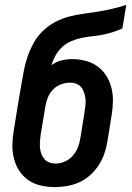

<svg xmlns="http://www.w3.org/2000/svg" viewBox="-20 -755 540 783"><path d="M205 8Q176 8 148 2Q120 -4 97 -19.5Q74 -35 59 -58Q44 -81 37 -108Q30 -135 30.5 -164Q31 -193 36 -222L53 -328Q57 -349 60 -369Q63 -389 67 -409V-410Q72 -439 77.5 -468Q83 -497 93 -525.5Q103 -554 118 -581Q133 -608 155.5 -629.5Q178 -651 205.5 -665.5Q233 -680 262 -687.5Q291 -695 320.5 -699Q350 -703 379 -707.5Q408 -712 437.5 -719Q467 -726 495 -735L479 -639Q459 -630 438.5 -623.5Q418 -617 397 -613Q376 -609 355 -607Q334 -605 313 -600.5Q292 -596 271.5 -587.5Q251 -579 234.5 -564Q218 -549 207 -529.5Q196 -510 190 -489Q208 -503 230 -508.5Q252 -514 273 -514Q301 -514 328.5 -507Q356 -500 377.5 -484.5Q399 -469 413.5 -446Q428 -423 434.5 -396.5Q441 -370 440.5 -341Q440 -312 435 -284L418 -178Q414 -153 405.5 -128.5Q397 -104 382.5 -81.5Q368 -59 348 -41Q328 -23 304 -12Q280 -1 254.5 3.5Q229 8 205 8ZM207 -88Q226 -88 245 -96.5Q264 -105 277.5 -120.5Q291 -136 298 -155Q305 -174 308 -193L325 -299Q327 -313 328.5 -326.5Q330 -340 328.5 -352.5Q327 -365 323 -377.5Q319 -390 311 -399.5Q303 -409 291 -413.5Q279 -418 265 -418Q247 -418 228.5 -411Q210 -404 196 -389.5Q182 -375 175 -357Q168 -339 165 -321L146 -207Q144 -193 143 -179.5Q142 -166 143 -153Q144 -140 148.5 -128Q153 -116 161 -106.5Q169 -97 181 -92.5Q193 -88 207 -88Z"/></svg>

Font: Iosevka Slab
Style: Bold Italic
Weight: 700
Italic angle: -9°
Monospace: yes
Designer: Belleve Invis
Foundry: Belleve Invis
Version: Version 11.1.0; ttfautohint (v1.8.3)